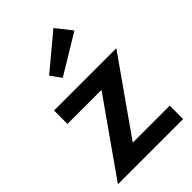

<svg xmlns="http://www.w3.org/2000/svg" viewBox="-201 -734 810 810"><g transform="rotate(-45 203.5 -329.0)"><path d="M395 0H6L238.5 -330.5H35.5V-410.5H407L174.5 -80H395ZM159 -482 124.5 -529 279.5 -658.5 335 -588.5Z"/></g></svg>

Font: Lucymar Sans Medium
Style: Regular
Weight: 500
Foundry: The League of Moveable Type (original font) / Main changes by Cristiano Sobral with portions from Mirco Monsees
Version: Version 2.001;August 30, 2020;FontCreator 13.0.0.2681 64-bit